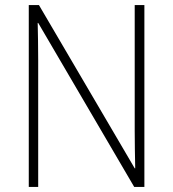

<svg xmlns="http://www.w3.org/2000/svg" viewBox="-20 -734 680 754"><path d="M547 0V-714H509V-221C509 -178 510 -120 511 -73H509L133 -714H93V0H130V-497C130 -553 129 -597 128 -644H130L507 0Z"/></svg>

Font: Noto Sans Malayalam SemiCondensed ExtraLight
Style: Regular
Weight: 200
Width: 4
Designer: Jelle Bosma - Monotype Design Team
Foundry: Monotype Imaging Inc.
Version: Version 2.104